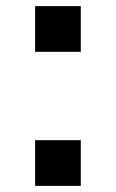

<svg xmlns="http://www.w3.org/2000/svg" viewBox="-20 -585 380 630"><path d="M95.2 -564.9H245.1V-415H95.2ZM95.2 -125H245.1V24.9H95.2Z"/></svg>

Font: BIZ UDPGothic
Style: Bold
Weight: 700
Designer: TypeBank Co., Ltd.
Foundry: Morisawa Inc.
Version: Version 1.051